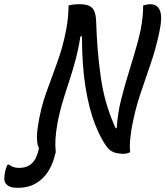

<svg xmlns="http://www.w3.org/2000/svg" viewBox="-146 -726 788 916"><path d="M-55 75Q-16 75 7 52.5Q30 30 40 -19Q32 -34 30.5 -60Q29 -86 35 -124Q47 -206 73 -279.5Q99 -353 126.5 -427Q154 -501 170 -586Q176 -618 178.5 -646.5Q181 -675 181 -700Q198 -704 210 -705Q222 -706 235 -706Q276 -706 294 -688Q312 -670 313 -617Q317 -481 335.5 -353.5Q354 -226 406 -114L411 -115Q415 -183 431.5 -249.5Q448 -316 469.5 -384.5Q491 -453 511 -525Q537 -619 537 -700Q545 -702 554 -704Q563 -706 570 -706Q643 -706 615 -577Q598 -494 572.5 -421Q547 -348 522.5 -274.5Q498 -201 482 -114Q477 -82 474.5 -54Q472 -26 475 0Q459 8 442 8Q414 7 396 0Q378 -7 364 -25Q334 -65 306.5 -135.5Q279 -206 262 -310Q245 -414 245 -553H238Q227 -487 212.5 -433.5Q198 -380 182 -332Q166 -284 151.5 -235.5Q137 -187 127 -131Q120 -91 118.5 -60.5Q117 -30 120 0L117 10Q99 87 53 128.5Q7 170 -58 170H-65Q-104 170 -119 149Q-126 139 -125.5 124Q-125 109 -121 90Q-118 75 -110 59H-104Q-93 67 -82 71Q-71 75 -55 75Z"/></svg>

Font: Recursive Mn Csl St
Style: Italic
Weight: 400
Italic angle: -15°
Monospace: yes
Version: Version 1.079;hotconv 1.0.112;makeotfexe 2.5.65598; ttfautoh